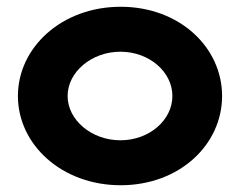

<svg xmlns="http://www.w3.org/2000/svg" viewBox="-20 -525 709 568"><path d="M180 -241C180 -312 251 -372 336 -372C422 -372 490 -312 490 -241C490 -170 422 -110 336 -110C251 -110 180 -170 180 -241ZM33 -241C33 -97 163 23 337 23C511 23 637 -97 637 -241C637 -385 511 -505 337 -505C163 -505 33 -385 33 -241Z"/></svg>

Font: Bluebird
Style: SfBdExt
Weight: 700
Designer: Jasper
Foundry: Cannot Into Space Fonts
Version: Version 0.98